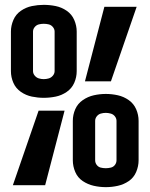

<svg xmlns="http://www.w3.org/2000/svg" viewBox="-20 -763 616 791"><path d="M160 -360Q185 -360 209.5 -365Q234 -370 255 -384.5Q276 -399 286 -422Q296 -445 296 -470V-633Q296 -657 286 -680.5Q276 -704 255 -718.5Q234 -733 209.5 -738Q185 -743 160 -743Q136 -743 111.5 -738Q87 -733 66 -718.5Q45 -704 35 -680.5Q25 -657 25 -633V-470Q25 -445 35 -422Q45 -399 66 -384.5Q87 -370 111.5 -365Q136 -360 160 -360ZM330 -428H437L543 -735H410ZM416 8Q441 8 465.5 2.5Q490 -3 510.5 -17Q531 -31 541 -54.5Q551 -78 551 -103V-265Q551 -290 541 -313Q531 -336 510.5 -350.5Q490 -365 465.5 -370.5Q441 -376 416 -376Q391 -376 366.5 -370.5Q342 -365 321 -350.5Q300 -336 290 -313Q280 -290 280 -265V-103Q280 -78 290 -54.5Q300 -31 321 -17Q342 -3 366.5 2.5Q391 8 416 8ZM33 0H166L246 -307H139ZM160 -437Q150 -437 140 -440Q130 -443 123 -451.5Q116 -460 116 -470V-633Q116 -643 123 -651.5Q130 -660 140 -662.5Q150 -665 160 -665Q171 -665 181 -662.5Q191 -660 198 -651.5Q205 -643 205 -633V-470Q205 -460 198 -451.5Q191 -443 181 -440Q171 -437 160 -437ZM416 -70Q405 -70 395 -72.5Q385 -75 378.5 -83.5Q372 -92 372 -103V-265Q372 -275 378.5 -283.5Q385 -292 395 -295Q405 -298 416 -298Q426 -298 436.5 -295Q447 -292 453.5 -283.5Q460 -275 460 -265V-103Q460 -92 453.5 -83.5Q447 -75 436.5 -72.5Q426 -70 416 -70Z"/></svg>

Font: Iosevka Sparkle
Style: Bold
Weight: 700
Designer: Belleve Invis
Foundry: Belleve Invis
Version: Version 4.5.0; ttfautohint (v1.8.3)